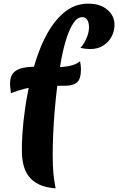

<svg xmlns="http://www.w3.org/2000/svg" viewBox="-20 -920 648 1053"><path d="M100 -93Q99 -128 103 -188.5Q107 -249 117.5 -324Q128 -399 146.5 -479Q165 -559 192.5 -634Q220 -709 259 -769Q298 -829 349 -864.5Q400 -900 465 -900Q529 -900 568.5 -867Q608 -834 608 -782Q608 -750 592.5 -720Q577 -690 547 -670.5Q517 -651 474 -651Q464 -651 449.5 -652.5Q435 -654 421 -658Q430 -666 441 -684Q452 -702 460 -725Q468 -748 468 -771Q468 -797 458 -811.5Q448 -826 432 -826Q405 -826 384 -795.5Q363 -765 346 -713.5Q329 -662 316.5 -596Q304 -530 295 -457.5Q286 -385 280 -313.5Q274 -242 271.5 -179.5Q269 -117 269 -72Q269 -38 270 -12.5Q271 13 273 33.5Q275 54 278 72.5Q281 91 285 113Q230 109 194 91.5Q158 74 137.5 46.5Q117 19 108.5 -16.5Q100 -52 100 -93ZM419 -584Q421 -574 422.5 -562.5Q424 -551 424 -541Q424 -486 402 -468Q380 -450 343 -450Q291 -450 251 -449Q211 -448 178 -444.5Q145 -441 112 -432.5Q79 -424 40 -409Q39 -421 37 -435Q35 -449 35 -461Q35 -501 54 -521Q73 -541 104.5 -547.5Q136 -554 175 -554Q201 -554 228 -552.5Q255 -551 280 -551Q320 -551 357 -557.5Q394 -564 419 -584Z"/></svg>

Font: Merienda ExtraBold
Style: Regular
Weight: 800
Designer: Eduardo Rodriguez Tunni
Foundry: Eduardo Rodriguez Tunni
Version: Version 2.001